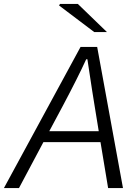

<svg xmlns="http://www.w3.org/2000/svg" viewBox="-63 -962 705 982"><path d="M349 -722H434L566 0H490L451 -235H159L34 0H-43ZM239 -934 244 -942H335L484 -798H419ZM442 -291 421 -420 408 -501Q392 -604 384 -659H378Q335 -565 258 -420L189 -291Z"/></svg>

Font: Nebula Sans Book
Style: Regular
Weight: 400
Italic angle: -9°
Designer: Paul D. Hunt for Adobe (as Source Sans)
Foundry: Nebula Entertainment & Broadcasting LLC
Version: Version 1.010